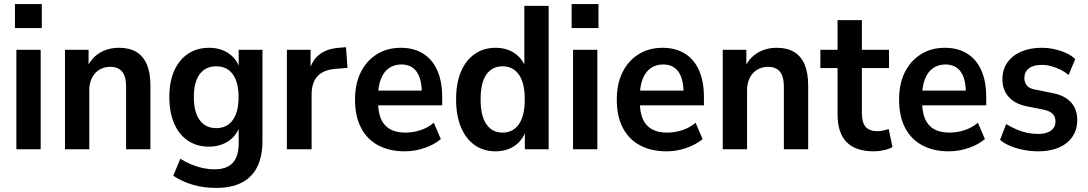

<svg xmlns="http://www.w3.org/2000/svg" viewBox="-20 -734 5349 944"><path d="M53.5 -596V-714H185.5V-596ZM60.5 0V-489H180V0Z M299.5 0V-489H415.5V-395.5H406Q424.5 -444.5 466.8 -471.8Q509 -499 565 -499Q616 -499 650 -478.8Q684 -458.5 701.8 -417.5Q719.5 -376.5 719.5 -314V0H600V-305.5Q600 -342 591.2 -363.5Q582.5 -385 565 -395.2Q547.5 -405.5 523 -405.5Q493 -405.5 469.2 -391.5Q445.5 -377.5 432.2 -351.2Q419 -325 419 -290.5V0Z M1042.5 190Q982 190 928.2 174.5Q874.5 159 832 130L866.5 46.5Q893 63 921.2 74.8Q949.5 86.5 978 92.5Q1006.5 98.5 1034.5 98.5Q1095 98.5 1124.2 66.8Q1153.5 35 1153.5 -28.5V-125.5H1162Q1148.5 -72.5 1106.8 -42.8Q1065 -13 1008 -13Q947.5 -13 903.8 -42.5Q860 -72 836.2 -127Q812.5 -182 812.5 -256.5Q812.5 -331.5 836.2 -385.5Q860 -439.5 904 -469.2Q948 -499 1008 -499Q1066.5 -499 1107.5 -469.2Q1148.5 -439.5 1161.5 -387.5H1153.5V-489H1270.5V-42Q1270.5 35 1244.8 86.5Q1219 138 1168.2 164Q1117.5 190 1042.5 190ZM1043 -104Q1096 -104 1124.5 -143.8Q1153 -183.5 1153 -256.5Q1153 -330 1124.5 -369Q1096 -408 1043 -408Q990.5 -408 961.8 -369.2Q933 -330.5 933 -256.5Q933 -183 961.8 -143.5Q990.5 -104 1043 -104Z M1390.5 0V-489H1507V-374.5H1498Q1510.5 -432.5 1546.5 -463Q1582.5 -493.5 1645.5 -499L1681 -502L1688.5 -400.5L1620.5 -394.5Q1567.5 -388.5 1539.8 -357.8Q1512 -327 1512 -267.5V0Z M1970 10Q1894 10 1839 -19.8Q1784 -49.5 1754.8 -106.2Q1725.5 -163 1725.5 -244Q1725.5 -322 1753.8 -378.8Q1782 -435.5 1832.8 -467.2Q1883.5 -499 1950 -499Q2015 -499 2060.5 -470.5Q2106 -442 2130 -387.8Q2154 -333.5 2154 -257V-216H1822V-288.5H2069L2054 -273Q2054 -346.5 2028.2 -381.8Q2002.5 -417 1954 -417Q1917 -417 1891.2 -398.2Q1865.5 -379.5 1852 -343.8Q1838.5 -308 1838.5 -255.5V-238.5Q1838.5 -184 1853 -150Q1867.5 -116 1897.5 -99Q1927.5 -82 1973 -82Q2010 -82 2046.8 -93.8Q2083.5 -105.5 2113 -130.5L2147.5 -50Q2112.5 -21.5 2065.5 -5.8Q2018.5 10 1970 10Z M2416.5 10Q2357.5 10 2313.8 -20.8Q2270 -51.5 2246.2 -109Q2222.5 -166.5 2222.5 -245Q2222.5 -325.5 2246.2 -381.5Q2270 -437.5 2313.8 -468.2Q2357.5 -499 2416.5 -499Q2473.5 -499 2513.8 -469.8Q2554 -440.5 2568.5 -389.5H2558V-705H2677.5V0H2560.5V-104H2569Q2555 -50 2514.5 -20Q2474 10 2416.5 10ZM2451 -82Q2502 -82 2531 -123Q2560 -164 2560 -245Q2560 -327 2531 -367.5Q2502 -408 2451 -408Q2400 -408 2371.5 -367.8Q2343 -327.5 2343 -245Q2343 -164 2371.5 -123Q2400 -82 2451 -82Z M2790.5 -596V-714H2922.5V-596ZM2797.5 0V-489H2917V0Z M3257 10Q3181 10 3126 -19.8Q3071 -49.5 3041.8 -106.2Q3012.5 -163 3012.5 -244Q3012.5 -322 3040.8 -378.8Q3069 -435.5 3119.8 -467.2Q3170.5 -499 3237 -499Q3302 -499 3347.5 -470.5Q3393 -442 3417 -387.8Q3441 -333.5 3441 -257V-216H3109V-288.5H3356L3341 -273Q3341 -346.5 3315.2 -381.8Q3289.5 -417 3241 -417Q3204 -417 3178.2 -398.2Q3152.5 -379.5 3139 -343.8Q3125.5 -308 3125.5 -255.5V-238.5Q3125.5 -184 3140 -150Q3154.5 -116 3184.5 -99Q3214.5 -82 3260 -82Q3297 -82 3333.8 -93.8Q3370.5 -105.5 3400 -130.5L3434.5 -50Q3399.5 -21.5 3352.5 -5.8Q3305.5 10 3257 10Z M3533.5 0V-489H3649.5V-395.5H3640Q3658.5 -444.5 3700.8 -471.8Q3743 -499 3799 -499Q3850 -499 3884 -478.8Q3918 -458.5 3935.8 -417.5Q3953.5 -376.5 3953.5 -314V0H3834V-305.5Q3834 -342 3825.2 -363.5Q3816.5 -385 3799 -395.2Q3781.5 -405.5 3757 -405.5Q3727 -405.5 3703.2 -391.5Q3679.5 -377.5 3666.2 -351.2Q3653 -325 3653 -290.5V0Z M4275.5 10Q4186.5 10 4142.2 -35.5Q4098 -81 4098 -171.5V-399.5H4013.5V-489H4098V-635H4217.5V-489H4351V-399.5H4217.5V-178Q4217.5 -131.5 4236.2 -110.2Q4255 -89 4294.5 -89Q4308.5 -89 4322.5 -92.2Q4336.5 -95.5 4349.5 -99.5L4368 -11Q4351 -1 4325.5 4.5Q4300 10 4275.5 10Z M4645 10Q4569 10 4514 -19.8Q4459 -49.5 4429.8 -106.2Q4400.5 -163 4400.5 -244Q4400.5 -322 4428.8 -378.8Q4457 -435.5 4507.8 -467.2Q4558.5 -499 4625 -499Q4690 -499 4735.5 -470.5Q4781 -442 4805 -387.8Q4829 -333.5 4829 -257V-216H4497V-288.5H4744L4729 -273Q4729 -346.5 4703.2 -381.8Q4677.5 -417 4629 -417Q4592 -417 4566.2 -398.2Q4540.5 -379.5 4527 -343.8Q4513.5 -308 4513.5 -255.5V-238.5Q4513.5 -184 4528 -150Q4542.5 -116 4572.5 -99Q4602.5 -82 4648 -82Q4685 -82 4721.8 -93.8Q4758.5 -105.5 4788 -130.5L4822.5 -50Q4787.5 -21.5 4740.5 -5.8Q4693.5 10 4645 10Z M5086 10Q5048.5 10 5012.8 3Q4977 -4 4947.8 -16Q4918.5 -28 4897 -46.5L4927 -124Q4951.5 -109 4977.5 -97.8Q5003.5 -86.5 5030.2 -81Q5057 -75.5 5083 -75.5Q5125 -75.5 5147.2 -92Q5169.5 -108.5 5169.5 -137Q5169.5 -161.5 5154.5 -175.2Q5139.5 -189 5110 -195L5029.5 -211Q4971 -222.5 4939.8 -257Q4908.5 -291.5 4908.5 -344Q4908.5 -392 4933 -426.8Q4957.5 -461.5 5000.8 -480.2Q5044 -499 5101 -499Q5133 -499 5163 -492.5Q5193 -486 5219.8 -474.2Q5246.5 -462.5 5266.5 -443.5L5234 -365.5Q5216 -380.5 5193.8 -391.5Q5171.5 -402.5 5148.2 -408.8Q5125 -415 5102 -415Q5061 -415 5038.8 -397.8Q5016.5 -380.5 5016.5 -350Q5016.5 -327.5 5029.8 -312.5Q5043 -297.5 5072 -293L5152.5 -277Q5214 -265.5 5245.2 -231.5Q5276.5 -197.5 5276.5 -144Q5276.5 -96.5 5252.8 -61.8Q5229 -27 5186.2 -8.5Q5143.5 10 5086 10Z"/></svg>

Font: Nunito Sans 12pt ExtraLight SemiCondensed
Style: Regular
Weight: 200
Width: 4
Version: Version 3.101;gftools[0.9.27]